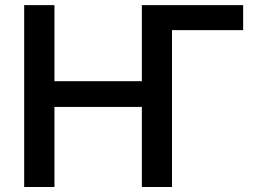

<svg xmlns="http://www.w3.org/2000/svg" viewBox="-20 -748 1035 768"><path d="M952.6 -727.5V-627.4H640.1L549.3 -727.5ZM76.7 0V-727.5H197.8V-423.3H547.4V-727.5H668V0H547.4V-320.3H197.8V0Z"/></svg>

Font: Inter Cardless
Style: Medium
Weight: 500
Designer: Rasmus Andersson
Foundry: rsms
Version: Version 4.001;git-9221beed3